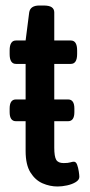

<svg xmlns="http://www.w3.org/2000/svg" viewBox="-20 -670 328 697"><path d="M189 7Q161 7 134.5 -4.5Q108 -16 90.5 -44Q73 -72 73 -122V-230H38Q15 -230 15 -263V-276Q15 -309 38 -309H73V-438H38Q15 -438 15 -474V-487Q15 -523 38 -523H73L86 -625Q90 -650 123 -650H138Q159 -650 168 -643.5Q177 -637 177 -625V-523H237Q260 -523 260 -487V-474Q260 -438 237 -438H177V-309H227Q250 -309 250 -276V-263Q250 -230 227 -230H177V-134Q177 -102 184 -90Q191 -78 211 -78Q227 -78 235 -80.5Q243 -83 248 -83Q256 -83 260 -72Q264 -61 266 -47.5Q268 -34 268 -28Q268 -17 255 -9Q242 -1 223.5 3Q205 7 189 7Z"/></svg>

Font: Asap Condensed Medium
Style: Regular
Weight: 500
Width: 3
Designer: Pablo Cosgaya
Foundry: Omnibus-Type
Version: Version 3.001; ttfautohint (v1.8.4.7-5d5b)